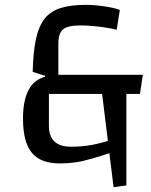

<svg xmlns="http://www.w3.org/2000/svg" viewBox="-20 -660 624 793"><path d="M169 -272 211 -351H570L558 -272ZM115 -363Q117 -445 128.5 -498.5Q140 -552 164.5 -583Q189 -614 231 -627Q273 -640 336 -640Q360 -640 386.5 -637Q413 -634 436.5 -629.5Q460 -625 475 -619L462 -537Q444 -542 417.5 -546Q391 -550 363.5 -552.5Q336 -555 314 -555Q260 -555 240.5 -539Q221 -523 221 -479V-326L182 -278V-141Q182 -54 273 -54Q319 -54 359.5 -61.5Q400 -69 452 -86L466 -39Q405 -18 364 -6Q323 6 292 10.5Q261 15 227 15Q148 15 111.5 -29Q75 -73 75 -170Q75 -319 166 -343V-347ZM401 -278H502V106L449 113Z"/></svg>

Font: Changa
Style: Regular
Weight: 400
Designer: Eduardo Rodriguez Tunni
Foundry: Eduardo Rodriguez Tunni
Version: Version 3.003